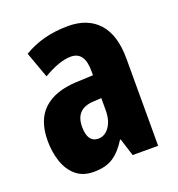

<svg xmlns="http://www.w3.org/2000/svg" viewBox="-109 -650 695 750"><g transform="rotate(-20 239.0 -275.0)"><path d="M255 -560Q336 -560 381 -510.5Q426 -461 426 -362V0H320L297 -73H294Q268 -31 237 -10.5Q206 10 156 10Q110 10 81.5 -15Q53 -40 40 -80Q27 -120 27 -165Q27 -252 74.5 -295.5Q122 -339 211 -343L281 -346V-364Q281 -444 224 -444Q177 -444 109 -404L70 -512Q149 -560 255 -560ZM247 -249Q172 -245 172 -171Q172 -106 217 -106Q244 -106 262.5 -132Q281 -158 281 -201V-251Z"/></g></svg>

Font: Noto Sans Thai ExtCond ExtBd
Style: Regular
Weight: 800
Width: 2
Designer: Monotype Design Team
Foundry: Monotype Imaging Inc.
Version: Version 2.002; ttfautohint (v1.8.4.7-5d5b)